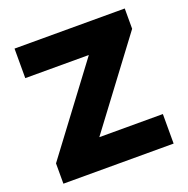

<svg xmlns="http://www.w3.org/2000/svg" viewBox="-129 -850 953 972"><g transform="rotate(-20 347.5 -363.5)"><path d="M643.5 0H49.7V-109.4L393.5 -568.2H51.1V-727.3H644.9V-617.9L301.1 -159.1H643.5Z"/></g></svg>

Font: Linik Sans Black
Style: Regular
Weight: 900
Designer: Fonts by Rasmus Andersson / Changes by Cristiano Sobral with parts from Marc Monis
Foundry: rsms
Version: Version 3.020; ttfautohint (v1.6)